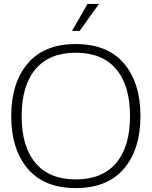

<svg xmlns="http://www.w3.org/2000/svg" viewBox="-20 -946 771 976"><path d="M365 10Q204 10 120.5 -89Q37 -188 37 -356Q37 -524 120.5 -623Q204 -722 365 -722Q527 -722 610.5 -623Q694 -524 694 -356Q694 -188 610.5 -89Q527 10 365 10ZM365 -34Q500 -34 570.5 -117.5Q641 -201 641 -356Q641 -511 570.5 -594.5Q500 -678 365 -678Q231 -678 160.5 -594.5Q90 -511 90 -356Q90 -201 160.5 -117.5Q231 -34 365 -34ZM385 -789H346L425 -926H483Z"/></svg>

Font: Creato Display Light
Style: Regular
Weight: 300
Version: Version 1.000